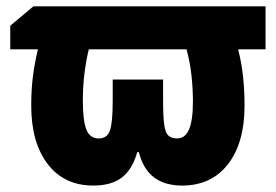

<svg xmlns="http://www.w3.org/2000/svg" viewBox="-20 -573 866 603"><path d="M814 -553.2V-418H728Q738.8 -375 743.4 -332Q748 -289.1 748 -241.2Q748 -124 695.8 -57.1Q643.6 9.8 551.8 9.8Q498.5 9.8 464.4 -15.4Q430.2 -40.5 416 -95.2H411.1Q395.5 -40.5 362.5 -15.4Q329.6 9.8 272.9 9.8Q181.6 9.8 129.9 -57.6Q78.1 -125 78.1 -241.2Q78.1 -291.5 83.3 -332.5Q88.4 -373.5 99.1 -418H12.2V-492.2L85 -553.2ZM565.9 -418H258.8Q250 -381.3 245.1 -341.1Q240.2 -300.8 240.2 -257.8Q240.2 -194.3 251.2 -166.3Q262.2 -138.2 290 -138.2Q316.4 -138.2 325.2 -163.1Q334 -188 334 -256.8V-323.2H492.2V-256.8Q492.2 -208 495.6 -182.4Q499 -156.7 508.5 -147.5Q518.1 -138.2 536.1 -138.2Q561.5 -138.2 573.7 -166.5Q585.9 -194.8 585.9 -254.9Q585.9 -294.9 581.3 -336.7Q576.7 -378.4 565.9 -418Z"/></svg>

Font: Open Sans Condensed ExtraBold
Style: Regular
Weight: 800
Width: 3
Designer: Monotype Design Team
Foundry: Monotype Imaging Inc.
Version: Version 3.000; ttfautohint (v1.8.4)